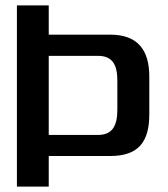

<svg xmlns="http://www.w3.org/2000/svg" viewBox="-20 -695 624 715"><path d="M43 0H161.5V-114H390C497.5 -114 536 -168.5 536 -270V-409.5C536 -507 494.5 -566 390 -566H161.5V-675H43ZM161.5 -192.5V-487H345C401 -487 417 -451 417 -394V-287C417 -228.5 400 -192.5 345 -192.5Z"/></svg>

Font: Anybody Medium
Style: Regular
Weight: 500
Designer: Tyler Finck
Foundry: Etcetera Type Company
Version: Version 1.110